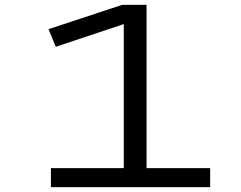

<svg xmlns="http://www.w3.org/2000/svg" viewBox="-20 -770 991 790"><path d="M189.5 -78.1H489.3V-670.9L209.5 -577.6L179.7 -649.9L482.4 -750H583V-78.1H844.7V0H189.5Z"/></svg>

Font: Michroma+
Style: Regular
Weight: 400
Designer: beogot
Foundry: beogot
Version: Version